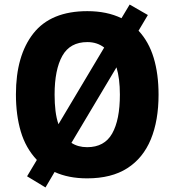

<svg xmlns="http://www.w3.org/2000/svg" viewBox="-20 -774 767 844"><path d="M677 -358Q677 -244 643 -161.5Q609 -79 539.5 -34.5Q470 10 363 10Q281 10 220 -18L180 50L99 1L142 -71Q93 -123 71.5 -195.5Q50 -268 50 -359Q50 -530 127 -627.5Q204 -725 364 -725Q450 -725 514 -694L550 -754L630 -708L589 -639Q634 -591 655.5 -520Q677 -449 677 -358ZM220 -358Q220 -319 224 -286.5Q228 -254 237 -228L438 -565Q407 -589 364 -589Q288 -589 254 -528.5Q220 -468 220 -358ZM507 -358Q507 -429 492 -478L294 -146Q323 -127 363 -127Q439 -127 473 -187Q507 -247 507 -358Z"/></svg>

Font: Noto Sans SemiCondensed ExtraBold
Style: Regular
Weight: 800
Width: 4
Designer: Monotype Design Team
Foundry: Monotype Imaging Inc.
Version: Version 2.013; ttfautohint (v1.8.4.7-5d5b)